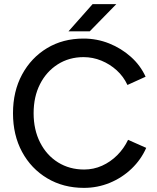

<svg xmlns="http://www.w3.org/2000/svg" viewBox="-20 -899 762 931"><path d="M387 12Q287 12 209 -34.5Q131 -81 87 -162.5Q43 -244 43 -350Q43 -456 87 -537.5Q131 -619 208 -665.5Q285 -712 385 -712Q450 -712 509 -688.5Q568 -665 614.5 -623.5Q661 -582 686 -527L598 -487Q579 -528 546 -558Q513 -588 471.5 -605Q430 -622 385 -622Q315 -622 260 -587Q205 -552 174 -491Q143 -430 143 -350Q143 -270 174.5 -208Q206 -146 261.5 -111.5Q317 -77 388 -77Q434 -77 475 -95.5Q516 -114 548.5 -146.5Q581 -179 601 -221L689 -182Q664 -125 618 -81Q572 -37 512.5 -12.5Q453 12 387 12ZM312 -747 429 -879H544L415 -747Z"/></svg>

Font: Figtree Light Medium
Style: Regular
Weight: 500
Version: Version 2.001;gftools[0.9.30]